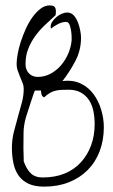

<svg xmlns="http://www.w3.org/2000/svg" viewBox="-20 -695 423 716"><path d="M24.4 -144.5Q24.4 -173.8 31.7 -203.1Q39.1 -232.4 46.9 -259.8Q54.7 -287.1 61.5 -312.5Q68.4 -337.9 68.4 -362.3Q68.4 -376 64 -386.2Q59.6 -396.5 55.2 -407.7Q50.8 -418.9 46.4 -430.7Q42 -442.4 42 -458Q42 -471.7 45.9 -493.7Q49.8 -515.6 57.6 -539.6Q65.4 -563.5 76.2 -587.4Q86.9 -611.3 101.1 -630.9Q115.2 -650.4 131.3 -662.6Q147.5 -674.8 165 -674.8Q178.7 -674.8 183.6 -669.4Q188.5 -664.1 188.5 -651.4Q188.5 -650.4 188 -645.5Q187.5 -640.6 187.5 -638.7Q166 -619.1 146 -600.1Q126 -581.1 110.4 -559.1Q94.7 -537.1 85 -512.2Q75.2 -487.3 75.2 -456.1Q75.2 -434.6 87.9 -421.4Q100.6 -408.2 121.1 -408.2Q146.5 -408.2 168.9 -420.4Q191.4 -432.6 208 -452.1Q224.6 -471.7 234.9 -496.1Q245.1 -520.5 247.1 -544.9Q247.1 -545.9 247.1 -555.7Q247.1 -565.4 245.6 -576.7Q244.1 -587.9 240.7 -599.1Q237.3 -610.4 229.5 -613.3H225.6Q211.9 -613.3 195.8 -605Q179.7 -596.7 169.9 -587.9Q169.9 -588.9 169.4 -591.8Q168.9 -594.7 168.9 -595.7Q168.9 -605.5 175.3 -614.7Q181.6 -624 190.9 -631.8Q200.2 -639.6 210.9 -644Q221.7 -648.4 230.5 -648.4Q245.1 -648.4 254.9 -637.7Q264.6 -627 270.5 -611.8Q276.4 -596.7 279.3 -580.6Q282.2 -564.5 282.2 -554.7Q282.2 -507.8 261.2 -467.8Q240.2 -427.7 212.9 -392.6Q251 -397.5 280.3 -383.8Q309.6 -370.1 328.6 -344.2Q347.7 -318.4 357.4 -285.6Q367.2 -252.9 367.2 -220.7Q367.2 -171.9 351.6 -130.9Q335.9 -89.8 306.6 -60.5Q277.3 -31.2 236.3 -15.1Q195.3 1 144.5 1Q109.4 1 86.4 -9.8Q63.5 -20.5 49.8 -39.6Q36.1 -58.6 30.3 -85.4Q24.4 -112.3 24.4 -144.5ZM68.4 -93.8Q78.1 -65.4 94.2 -49.3Q110.4 -33.2 138.7 -33.2Q185.5 -33.2 221.2 -47.9Q256.8 -62.5 281.7 -89.8Q306.6 -117.2 319.8 -153.3Q333 -189.5 333 -232.4Q333 -258.8 328.1 -281.7Q323.2 -304.7 311.5 -322.3Q299.8 -339.8 281.2 -350.1Q262.7 -360.4 235.4 -360.4Q221.7 -360.4 210 -359.9Q198.2 -359.4 187.5 -356.9Q176.8 -354.5 166.5 -348.6Q156.2 -342.8 144.5 -332Q136.7 -335 134.8 -343.3Q132.8 -351.6 132.8 -357.4H111.3Q109.4 -357.4 105.5 -345.7Q101.6 -334 96.2 -317.9Q90.8 -301.8 85.4 -284.7Q80.1 -267.6 76.2 -255.9Q68.4 -226.6 67.9 -202.6Q67.4 -178.7 67.4 -149.4Q67.4 -145.5 67.4 -137.7Q67.4 -129.9 67.9 -121.1Q68.4 -112.3 68.4 -104.5Q68.4 -96.7 68.4 -93.8Z"/></svg>

Font: Zeyada
Style: Regular
Weight: 400
Version: Version 1.002 2010